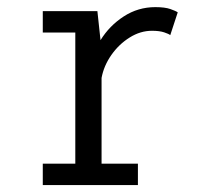

<svg xmlns="http://www.w3.org/2000/svg" viewBox="-20 -532 590 552"><path d="M103 0V-61.5H196.5V-438.5H103V-500H260L269 -416.5Q294.5 -458 335.8 -484.8Q377 -511.5 426.5 -511.5Q454 -511.5 469.8 -506Q485.5 -500.5 491 -496.5L469.5 -431Q465.5 -434.5 452 -439Q438.5 -443.5 417 -443.5Q383.5 -443.5 352.8 -424.2Q322 -405 300.2 -374Q278.5 -343 272 -308V-61.5H376.5V0Z"/></svg>

Font: Trispace SemiCondensed Light
Style: Regular
Weight: 300
Width: 4
Designer: Tyler Finck
Foundry: Etcetera Type Company
Version: Version 1.210; ttfautohint (v1.8.3)